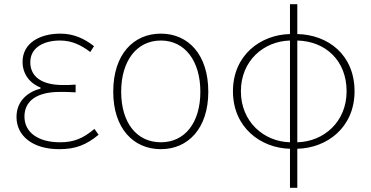

<svg xmlns="http://www.w3.org/2000/svg" viewBox="-20 -701 1776 919"><path d="M263 13C342 13 392 -7 452 -56L432 -84C376 -37 332 -20 267 -20C163 -20 97 -67 97 -143C97 -217 155 -261 266 -261C291 -261 311 -261 342 -259V-296C315 -294 302 -294 282 -294C170 -294 125 -341 125 -403C125 -474 190 -507 267 -507C322 -507 366 -487 412 -452L430 -480C384 -516 333 -540 269 -540C169 -540 88 -494 88 -405C88 -350 119 -304 174 -282V-277C116 -262 59 -220 59 -141C59 -51 136 13 263 13Z M750 13C880 13 977 -86 977 -262C977 -441 880 -540 750 -540C619 -540 522 -441 522 -262C522 -86 619 13 750 13ZM750 -20C633 -20 560 -115 560 -262C560 -408 633 -507 750 -507C866 -507 939 -408 939 -262C939 -115 866 -20 750 -20Z M1368 -20C1243 -23 1133 -118 1133 -264C1133 -411 1243 -504 1368 -507ZM1368 198H1403V11C1544 8 1677 -90 1677 -264C1677 -439 1550 -535 1403 -538V-681H1368V-538C1228 -535 1095 -438 1095 -264C1095 -91 1228 8 1368 11ZM1403 -507C1537 -504 1639 -412 1639 -264C1639 -117 1529 -23 1403 -20Z"/></svg>

Font: Harano Aji Gothic KR ExtraLight
Style: Regular
Weight: 250
Foundry: Masamichi Hosoda
Version: HaranoAjiGothicKR-ExtraLight version 20220220;ttx 4.29.1